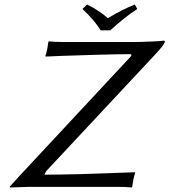

<svg xmlns="http://www.w3.org/2000/svg" viewBox="-20 -832 754 855"><path d="M428.2 -696.8Q402.3 -740.2 347.2 -792L367.7 -812Q421.4 -785.6 460.4 -751Q525.4 -790.5 580.6 -812L591.3 -792Q534.7 -755.4 471.2 -696.8ZM178.7 -54.2Q236.8 -54.2 337.4 -56.6Q373.5 -57.6 509.3 -62.5L580.6 -64.9L582 -62Q577.6 -50.3 573.2 -28.8Q571.8 -22 568.8 0L566.4 2.9Q543 0 496.1 0H112.8L25.4 2.9L23.4 -1Q31.2 -8.8 42.7 -22Q54.2 -35.2 57.1 -38.1L561 -579.1Q564 -582.5 564.7 -585.2Q565.4 -587.9 564.2 -589.4Q563 -590.8 560.5 -590.8Q505.9 -590.8 411.4 -588.1Q316.9 -585.4 250 -583L183.1 -580.1L182.1 -583Q186.5 -594.7 190.9 -616.2Q192.4 -623 195.3 -645L197.8 -647.9Q221.2 -645 258.3 -645H582Q606 -645 651.6 -647Q697.3 -648.9 709.5 -650.9Q715.3 -650.9 713.9 -645Q710.9 -632.3 672.4 -590.8L187.5 -71.8Q180.2 -62.5 178.7 -54.2Z"/></svg>

Font: Linux Biolinum G
Style: Italic
Weight: 400
Italic angle: -12°
Designer: Philipp H. Poll
Foundry: Philipp H. Poll
Version: Version 0.5.1